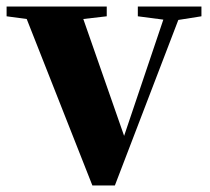

<svg xmlns="http://www.w3.org/2000/svg" viewBox="-30 -566 643 588"><path d="M586.9 -545.9V-516.1L516.1 -504.9L321.8 2H252.9L51.8 -507.8L-9.8 -516.1V-545.9H296.9V-516.1L225.1 -507.8L350.1 -149.9L470.2 -505.9L392.1 -516.1V-545.9Z"/></svg>

Font: Source Han Serif JP Heavy
Style: Regular
Weight: 900
Designer: Ryoko NISHIZUKA  (kana & ideographs); Frank Grießhammer (Latin, Greek & Cyrillic); Wenlong ZHANG  (bopomofo); Sandoll Co
Foundry: Adobe Systems Incorporated
Version: Version 1.001;PS 1.001;hotconv 16.6.54;makeotf.lib2.5.65590